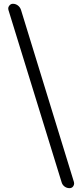

<svg xmlns="http://www.w3.org/2000/svg" viewBox="-20 -812 432 1013"><path d="M346.7 180.7Q332 180.7 320.3 171.9Q308.6 163.1 304.7 148.4L24.4 -759.8Q23.4 -763.7 23.4 -767.6Q23.4 -775.4 28.3 -781.2Q36.1 -792 47.9 -792Q62.5 -792 74.2 -783.2Q85.9 -774.4 90.8 -759.8L370.1 148.4Q371.1 152.3 371.1 156.2Q371.1 164.1 366.2 170.9Q359.4 180.7 346.7 180.7Z"/></svg>

Font: Gen Jyuu Gothic P Regular
Style: Regular
Weight: 400
Designer: [Source Han Sans]
Ryoko NISHIZUKA  (kana & ideographs); Paul D. Hunt (Latin, Greek & Cyrillic); Wenlong ZHANG  (bopomofo
Version: Version 1.002.20150607